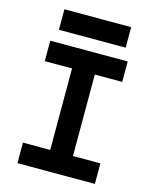

<svg xmlns="http://www.w3.org/2000/svg" viewBox="-128 -964 843 1050"><g transform="rotate(15 293.0 -439.5)"><path d="M228 0V-693.4H356.9V0ZM73.7 0V-116.2H512.2V0ZM73.7 -577.6V-693.4H512.2V-577.6ZM104 -763.2V-879.4H481.9V-763.2Z"/></g></svg>

Font: Cascadia Mono
Style: Regular
Weight: 400
Monospace: yes
Designer: Aaron Bell
Foundry: Saja Typeworks
Version: Version 2404.023